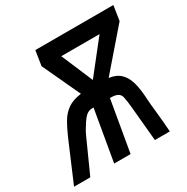

<svg xmlns="http://www.w3.org/2000/svg" viewBox="-207 -869 988 1013"><g transform="rotate(-30 287.5 -363.0)"><path d="M234.5 -406.5 127.5 -636.5 141.5 -726.5H617L603 -636.5L403 -405.5Q447 -400 472.5 -375.2Q498 -350.5 509.2 -308.5Q520.5 -266.5 523.5 -202Q524.5 -179 530 -131.5Q538.5 -51.5 541.5 0H450.5L432 -200Q427.5 -252 421.5 -277.5Q416.5 -296 401.5 -303.2Q386.5 -310.5 364 -310.5H356L302.5 0H202.5L256 -310.5H249Q227 -310.5 212.5 -298.2Q198 -286 183.5 -264Q160 -229 147 -199.5L57 0H-42L51.5 -219.5Q80.5 -287.5 101.8 -323Q123 -358.5 153.8 -379.2Q184.5 -400 234.5 -406.5ZM477 -630H244L325.5 -438Z"/></g></svg>

Font: JuliaMono SemiBoldItalic
Style: Regular
Weight: 600
Italic angle: -9°
Monospace: yes
Designer: cormullion
Foundry: corm
Version: Version 0.049; ttfautohint (v1.8.4)